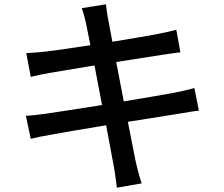

<svg xmlns="http://www.w3.org/2000/svg" viewBox="-20 -820 1040 892"><path d="M883 -411C860 -404 827 -397 789 -389C741 -380 652 -365 555 -349L520 -532C610 -546 694 -559 738 -566C766 -570 800 -575 818 -577L799 -682C779 -676 748 -669 717 -663C678 -655 593 -641 502 -626C492 -678 485 -716 483 -728C478 -750 475 -781 472 -800L360 -782C368 -760 374 -737 380 -710C383 -696 390 -660 400 -610C309 -596 226 -584 189 -580C158 -577 130 -575 102 -573L123 -463C149 -469 175 -475 209 -481C244 -487 327 -501 419 -516L454 -332C346 -315 244 -299 195 -292C167 -288 125 -283 100 -282L123 -175C145 -181 175 -187 216 -194C263 -203 364 -220 473 -238C490 -145 505 -70 509 -45C515 -15 518 17 523 52L638 32C628 2 619 -33 612 -62C606 -89 592 -164 574 -254C667 -269 755 -283 807 -291C845 -297 881 -304 904 -306Z"/></svg>

Font: Source Han Sans KR Medium
Style: Regular
Weight: 500
Designer: Ryoko NISHIZUKA (kana & ideographs); Paul D. Hunt (Latin, Greek & Cyrillic); Wenlong ZHANG (bopomofo); Sandoll Communica
Foundry: Adobe Systems Incorporated
Version: Version 1.001;PS 1.001;hotconv 1.0.78;makeotf.lib2.5.61930